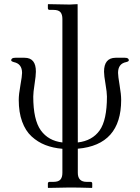

<svg xmlns="http://www.w3.org/2000/svg" viewBox="-20 -710 678 930"><path d="M282.2 -20V-618.2Q282.2 -640.1 272.7 -651.1Q263.2 -662.1 238.8 -662.1H220.2Q212.4 -662.1 211.9 -669.9V-688L213.9 -689.9Q281.7 -688 317.9 -688L355 -689.9L356 -688L356.9 -20Q426.8 -28.3 462.4 -78.1Q498 -127.9 498 -242.2Q498 -262.2 491 -303.2Q483.9 -344.2 483.9 -362.8Q483.9 -429.7 540 -430.2H585Q604 -430.2 604 -418Q604 -412.1 590.8 -409.2Q551.8 -401.4 551.8 -356.9Q551.8 -341.8 559.3 -297.4Q566.9 -252.9 566.9 -226.1Q566.9 -7.8 356.9 10.3V127Q356.9 170.9 399.9 170.9H418Q426.8 170.9 426.8 179.2V198.2L424.8 200.2Q356.9 198.2 317.9 198.2L213.9 200.2L211.9 198.2V179.2Q211.9 171.4 220.2 170.9H238.8Q262.7 170.9 272.5 159.9Q282.2 148.9 282.2 127V10.7Q236.3 6.8 199.5 -7.6Q162.6 -22 133.1 -49.1Q103.5 -76.2 87.2 -121.1Q70.8 -166 70.8 -226.1Q70.8 -252.9 78.9 -297.4Q86.9 -341.8 86.9 -356.9Q86.9 -400.9 46.9 -409.2Q33.7 -413.1 34.2 -418Q34.2 -430.2 54.2 -430.2H99.1Q154.3 -430.2 153.8 -362.8Q153.8 -343.8 147.5 -303Q141.1 -262.2 141.1 -242.2Q141.1 -129.4 177.7 -78.6Q214.4 -27.8 282.2 -20Z"/></svg>

Font: Linux Libertine Capitals
Style: Small Caps
Weight: 400
Designer: Philipp H. Poll
Foundry: Philipp H. Poll
Version: Version 5.1.3